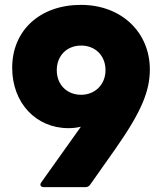

<svg xmlns="http://www.w3.org/2000/svg" viewBox="-20 -768 669 788"><path d="M331 0C339 0 346 -4 350 -10L455 -159C560 -309 595 -394 595 -483C595 -634 480 -748 312 -748C144 -748 30 -643 30 -490C30 -345 128 -242 261 -242C279 -242 296 -244 312 -248L149 -19C142 -9 147 0 160 0ZM313 -379C255 -379 213 -420 213 -480C213 -540 255 -581 313 -581C371 -581 413 -540 413 -480C413 -420 369 -379 313 -379Z"/></svg>

Font: LINE Seed Sans TH ExtraBold
Style: Regular
Weight: 800
Designer: Dalton Maag Ltd | Thai characters by Cadson Demak Co.,Ltd.
Foundry: Dalton Maag Ltd
Version: Version 1.003